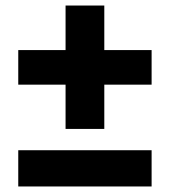

<svg xmlns="http://www.w3.org/2000/svg" viewBox="-20 -674 614 694"><path d="M217 -208V-368H46V-493H217V-654H357V-493H528V-368H357V-208ZM46 0V-131H528V0Z"/></svg>

Font: MuseoModerno
Style: Bold
Weight: 700
Designer: Pablo Cosgaya, Héctor Gatti, Marcela Romero, and the Authors of The MuseoModerno Project.
Foundry: Omnibus-Type Team
Version: Version 1.001